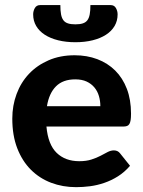

<svg xmlns="http://www.w3.org/2000/svg" viewBox="-20 -746 576 773"><path d="M384 -318.5Q384 -340 378.2 -359.5Q372.5 -379 360 -394Q347.5 -409 328.5 -417.8Q309.5 -426.5 283 -426.5Q233.5 -426.5 205.5 -398.5Q177.5 -370.5 169 -318.5ZM167 -236.5Q173.5 -164 208.2 -130.5Q243 -97 299 -97Q327.5 -97 348.2 -103.8Q369 -110.5 384.8 -118.8Q400.5 -127 413.2 -133.8Q426 -140.5 438.5 -140.5Q454.5 -140.5 463.5 -128.5L503.5 -78.5Q481.5 -53 455 -36.2Q428.5 -19.5 400 -9.8Q371.5 0 342.5 3.8Q313.5 7.5 286.5 7.5Q232.5 7.5 185.8 -10.2Q139 -28 104.2 -62.8Q69.5 -97.5 49.5 -149Q29.5 -200.5 29.5 -268.5Q29.5 -321 46.8 -367.5Q64 -414 96.5 -448.5Q129 -483 175.5 -503.2Q222 -523.5 280.5 -523.5Q330 -523.5 371.8 -507.8Q413.5 -492 443.8 -462Q474 -432 490.8 -388.2Q507.5 -344.5 507.5 -288.5Q507.5 -273 506 -263Q504.5 -253 501 -247Q497.5 -241 491.5 -238.8Q485.5 -236.5 476 -236.5ZM283.5 -648Q301.5 -648 313.2 -651.8Q325 -655.5 331.8 -664.5Q338.5 -673.5 341.2 -688.2Q344 -703 344 -725.5H425.5Q440 -725.5 446.8 -713.5Q453.5 -701.5 453.5 -688Q453.5 -662 441.2 -641.2Q429 -620.5 406.5 -606Q384 -591.5 352.8 -583.8Q321.5 -576 283.5 -576Q245.5 -576 214.2 -583.8Q183 -591.5 160.5 -606Q138 -620.5 125.8 -641.2Q113.5 -662 113.5 -688Q113.5 -701.5 120.2 -713.5Q127 -725.5 141.5 -725.5H223Q223 -703 225.8 -688.2Q228.5 -673.5 235.2 -664.5Q242 -655.5 253.8 -651.8Q265.5 -648 283.5 -648Z"/></svg>

Font: Lato 2
Style: Regular
Weight: 800
Designer: Lukasz Dziedzic with Adam Twardoch and Botio Nikoltchev
Foundry: tyPoland Lukasz Dziedzic
Version: Version 2.015; 2015-08-06; http://www.latofonts.com/